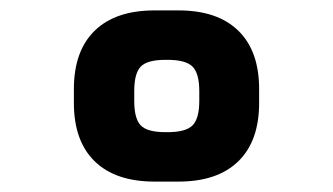

<svg xmlns="http://www.w3.org/2000/svg" viewBox="-20 -505 640 369"><path d="M238 -311Q238 -277 250.5 -264Q263 -251 298 -251H302Q337 -251 350 -264Q363 -277 363 -311V-330Q363 -364 350 -377Q337 -390 302 -390H298Q263 -390 250.5 -377Q238 -364 238 -330ZM478 -307Q478 -234 438 -195Q398 -156 323 -156H277Q202 -156 162 -195Q122 -234 122 -307V-334Q122 -407 162 -446Q202 -485 277 -485H323Q398 -485 438 -446Q478 -407 478 -334Z"/></svg>

Font: RajdhaniMono
Style: Bold
Weight: 700
Monospace: yes
Designer: Satya Rajpurohit, Jyotish Sonowal
Foundry: Indian Type Foundry
Version: Version 1.201;PS 1.0;hotconv 1.0.78;makeotf.lib2.5.61930; tt